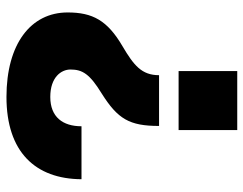

<svg xmlns="http://www.w3.org/2000/svg" viewBox="-102 -458 772 609"><g transform="rotate(90 284.5 -154.0)"><path d="M380 -272H219C219 -217 188 -192 127 -156C45 -108 20 -61 20 18C20 135 120 212 288 212C463 212 548 120 549 -26H381C381 33 352 73 288 73C225 73 201 38 201 9C201 -29 215 -52 277 -90C358 -141 380 -178 380 -272ZM206 -334H393V-520H206Z"/></g></svg>

Font: Aspekta 800
Style: Regular
Weight: 800
Designer: Ivo Dolenc
Version: Version 2.000